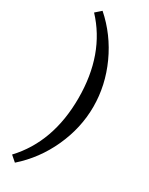

<svg xmlns="http://www.w3.org/2000/svg" viewBox="-235 -785 776 997"><g transform="rotate(30 153.5 -286.5)"><path d="M57.1 168.9 23.4 139.6Q175.8 -22.9 175.8 -286.1Q175.8 -549.3 23.4 -711.9L57.1 -741.7Q154.8 -655.8 210 -534.7Q265.1 -413.6 265.1 -286.1Q265.1 -159.2 210 -38.1Q154.8 83 57.1 168.9Z"/></g></svg>

Font: Elstob
Style: Regular
Weight: 400
Designer: Peter S. Baker
Version: Version 1.015